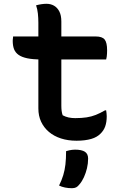

<svg xmlns="http://www.w3.org/2000/svg" viewBox="-20 -728 640 1011"><path d="M49 -536H484Q518 -536 531 -520Q544 -504 544 -463Q544 -455 543.5 -446Q543 -437 542 -429.5Q541 -422 539 -415H195Q153 -415 124 -421Q95 -427 78 -439Q61 -451 54 -469Q47 -487 47 -513Q47 -517 47.5 -521.5Q48 -526 48.5 -529.5Q49 -533 49 -536ZM539 -147Q540 -140 541 -131.5Q542 -123 542 -116Q542 -85 534 -62.5Q526 -40 508 -23Q500 -15 488 -8Q476 -1 460.5 3.5Q445 8 425.5 10.5Q406 13 383 13Q338 13 301 1Q264 -11 237.5 -33.5Q211 -56 196.5 -87Q182 -118 182 -157Q182 -214 182 -270.5Q182 -327 182 -383Q182 -439 182 -496Q182 -553 182 -608Q182 -633 179.5 -656.5Q177 -680 170 -700Q185 -704 198.5 -706Q212 -708 225 -708Q247 -708 264.5 -698Q282 -688 292.5 -667.5Q303 -647 303 -615Q303 -559 303 -504Q303 -449 303 -393.5Q303 -338 303 -283Q303 -228 303 -172Q303 -157 304.5 -144.5Q306 -132 310 -121Q325 -113 341 -109.5Q357 -106 376 -106Q410 -106 436 -110Q462 -114 484.5 -123Q507 -132 533 -147ZM328 68Q337 65 344.5 63.5Q352 62 359.5 61Q367 60 375 60Q410 60 427 71Q444 82 444 107Q444 133 438 158Q432 183 422 205Q412 227 399 242Q390 254 381 258.5Q372 263 359 263Q340 263 322.5 259.5Q305 256 291 249Q305 221 313 194.5Q321 168 324.5 138Q328 108 328 68Z"/></svg>

Font: Recursive Monospace Casual SemiBold
Style: Regular
Weight: 600
Version: Version 1.047